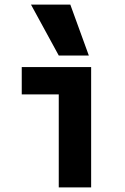

<svg xmlns="http://www.w3.org/2000/svg" viewBox="-20 -810 540 830"><path d="M234 0V-402H74V-520H374V0ZM234 -570 114 -790H284L364 -570Z"/></svg>

Font: M PLUS 1 Code
Style: Regular
Weight: 400
Designer: Coji Morishita
Foundry: UNDERFOREST DESIGN
Version: Version 1.005